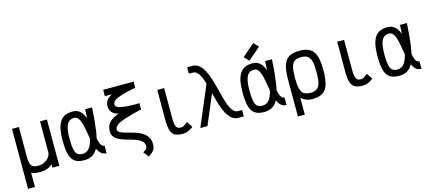

<svg xmlns="http://www.w3.org/2000/svg" viewBox="-70 -1587 5540 2474"><g transform="rotate(-15 2700.0 -350.0)"><path d="M64 182V-618H156V-195Q159 -147 170.5 -119.5Q182 -92 207 -81.5Q232 -71 275 -71Q305 -71 334 -81.5Q363 -92 386.5 -111.5Q410 -131 424 -156Q438 -181 438 -210V-618H530V0H438V-47Q419 -27 393.5 -13.5Q368 0 337.5 7Q307 14 275 14Q238 14 208.5 9Q179 4 156 -7V182Z M1161 -100V0Q1119 0 1091.5 -23Q1064 -46 1046 -85Q1028 -124 1016 -172.5Q1004 -221 995.5 -273Q987 -325 978 -374Q969 -423 956.5 -462Q944 -501 924 -524Q904 -547 873 -547Q832 -548 804 -525.5Q776 -503 761.5 -448.5Q747 -394 747 -298Q747 -211 757.5 -161.5Q768 -112 792.5 -91.5Q817 -71 860 -71Q902 -71 933.5 -96.5Q965 -122 987 -183.5Q1009 -245 1022 -351Q1035 -457 1040 -618H1132Q1122 -435 1104 -313.5Q1086 -192 1055 -119.5Q1024 -47 976.5 -16.5Q929 14 860 14Q783 14 738 -16.5Q693 -47 674 -115.5Q655 -184 655 -298Q655 -390 668 -454Q681 -518 708 -557Q735 -596 776 -614Q817 -632 873 -632Q923 -632 956.5 -609.5Q990 -587 1011 -549Q1032 -511 1044.5 -464Q1057 -417 1064 -366Q1071 -315 1077.5 -268Q1084 -221 1093.5 -183Q1103 -145 1119 -122.5Q1135 -100 1161 -100Z M1674 182 1619 111Q1653 96 1665 81.5Q1677 67 1677 44Q1677 7 1655 -16.5Q1633 -40 1597 -56Q1561 -72 1518 -84Q1475 -96 1432 -109Q1389 -122 1353 -140.5Q1317 -159 1295 -188Q1273 -217 1273 -261Q1273 -314 1296 -353Q1319 -392 1372 -421Q1425 -450 1514 -473Q1603 -496 1735 -515V-430Q1595 -397 1514 -370.5Q1433 -344 1399 -318Q1365 -292 1365 -261Q1365 -238 1387 -223.5Q1409 -209 1445 -198Q1481 -187 1524 -176.5Q1567 -166 1610 -150.5Q1653 -135 1689 -110Q1725 -85 1747 -48Q1769 -11 1769 44Q1769 91 1748.5 120.5Q1728 150 1674 182ZM1735 -426Q1581 -426 1492 -440.5Q1403 -455 1365.5 -489Q1328 -523 1328 -581Q1328 -622 1348.5 -654Q1369 -686 1415.5 -711.5Q1462 -737 1540.5 -760Q1619 -783 1735 -804V-719Q1616 -696 1547 -675Q1478 -654 1449 -631.5Q1420 -609 1420 -581Q1420 -555 1449 -539.5Q1478 -524 1547 -517.5Q1616 -511 1735 -511ZM1329 -715V-800H1735V-715Z M2173 14Q2108 14 2071 -7Q2034 -28 2018 -78Q2002 -128 2002 -214V-618H2094V-214Q2094 -160 2101.5 -128.5Q2109 -97 2126 -84Q2143 -71 2173 -71Q2192 -71 2212 -81.5Q2232 -92 2264 -120L2316 -41Q2274 -10 2243 2Q2212 14 2173 14Z M2920 0Q2869 0 2832 -30.5Q2795 -61 2767.5 -112Q2740 -163 2720 -226.5Q2700 -290 2683 -357.5Q2666 -425 2649 -489Q2632 -553 2612 -604Q2592 -655 2565 -685Q2538 -715 2502 -715H2449V-800H2520Q2570 -800 2607 -769.5Q2644 -739 2671 -688Q2698 -637 2718.5 -573.5Q2739 -510 2756 -442.5Q2773 -375 2790 -311Q2807 -247 2827 -196Q2847 -145 2874 -115Q2901 -85 2938 -85H2991V0ZM2411 0 2667 -606 2706 -474 2506 0Z M3561 -100V0Q3519 0 3491.5 -23Q3464 -46 3446 -85Q3428 -124 3416 -172.5Q3404 -221 3395.5 -273Q3387 -325 3378 -374Q3369 -423 3356.5 -462Q3344 -501 3324 -524Q3304 -547 3273 -547Q3232 -548 3204 -525.5Q3176 -503 3161.5 -448.5Q3147 -394 3147 -298Q3147 -211 3157.5 -161.5Q3168 -112 3192.5 -91.5Q3217 -71 3260 -71Q3302 -71 3333.5 -96.5Q3365 -122 3387 -183.5Q3409 -245 3422 -351Q3435 -457 3440 -618H3532Q3522 -435 3504 -313.5Q3486 -192 3455 -119.5Q3424 -47 3376.5 -16.5Q3329 14 3260 14Q3183 14 3138 -16.5Q3093 -47 3074 -115.5Q3055 -184 3055 -298Q3055 -390 3068 -454Q3081 -518 3108 -557Q3135 -596 3176 -614Q3217 -632 3273 -632Q3323 -632 3356.5 -609.5Q3390 -587 3411 -549Q3432 -511 3444.5 -464Q3457 -417 3464 -366Q3471 -315 3477.5 -268Q3484 -221 3493.5 -183Q3503 -145 3519 -122.5Q3535 -100 3561 -100ZM3247 -674 3187 -738 3353 -882 3413 -818Z M3900 14Q3859 14 3817 -3.5Q3775 -21 3740.5 -59.5Q3706 -98 3685 -159.5Q3664 -221 3664 -309Q3664 -427 3686 -498Q3708 -569 3759.5 -600.5Q3811 -632 3900 -632Q3989 -632 4040.5 -600.5Q4092 -569 4114 -498Q4136 -427 4136 -309Q4136 -192 4114 -120.5Q4092 -49 4040.5 -17.5Q3989 14 3900 14ZM3664 182V-308H3756V182ZM3900 -71Q3955 -71 3986.5 -92.5Q4018 -114 4031 -166Q4044 -218 4044 -309Q4044 -401 4031 -452.5Q4018 -504 3986.5 -525.5Q3955 -547 3900 -547Q3845 -547 3813.5 -525.5Q3782 -504 3769 -452.5Q3756 -401 3756 -309Q3756 -218 3769 -166Q3782 -114 3813.5 -92.5Q3845 -71 3900 -71Z M4573 14Q4508 14 4471 -7Q4434 -28 4418 -78Q4402 -128 4402 -214V-618H4494V-214Q4494 -160 4501.5 -128.5Q4509 -97 4526 -84Q4543 -71 4573 -71Q4592 -71 4612 -81.5Q4632 -92 4664 -120L4716 -41Q4674 -10 4643 2Q4612 14 4573 14Z M5361 -100V0Q5319 0 5291.5 -23Q5264 -46 5246 -85Q5228 -124 5216 -172.5Q5204 -221 5195.5 -273Q5187 -325 5178 -374Q5169 -423 5156.5 -462Q5144 -501 5124 -524Q5104 -547 5073 -547Q5032 -548 5004 -525.5Q4976 -503 4961.5 -448.5Q4947 -394 4947 -298Q4947 -211 4957.5 -161.5Q4968 -112 4992.5 -91.5Q5017 -71 5060 -71Q5102 -71 5133.5 -96.5Q5165 -122 5187 -183.5Q5209 -245 5222 -351Q5235 -457 5240 -618H5332Q5322 -435 5304 -313.5Q5286 -192 5255 -119.5Q5224 -47 5176.5 -16.5Q5129 14 5060 14Q4983 14 4938 -16.5Q4893 -47 4874 -115.5Q4855 -184 4855 -298Q4855 -390 4868 -454Q4881 -518 4908 -557Q4935 -596 4976 -614Q5017 -632 5073 -632Q5123 -632 5156.5 -609.5Q5190 -587 5211 -549Q5232 -511 5244.5 -464Q5257 -417 5264 -366Q5271 -315 5277.5 -268Q5284 -221 5293.5 -183Q5303 -145 5319 -122.5Q5335 -100 5361 -100Z"/></g></svg>

Font: Victor Mono SemiBold
Style: Regular
Weight: 600
Monospace: yes
Designer: Rune Bjørnerås
Version: Version 1.561;gftools[0.9.30]